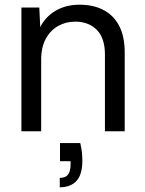

<svg xmlns="http://www.w3.org/2000/svg" viewBox="-20 -558 618 816"><path d="M71 0V-526H147L151 -443Q174 -488 217.5 -513Q261 -538 318 -538Q376 -538 419 -516Q462 -494 486 -449Q510 -404 510 -335V0H426V-326Q426 -396 391.5 -431Q357 -466 299 -466Q260 -466 227 -447.5Q194 -429 174.5 -393Q155 -357 155 -305V0ZM234 238V198Q259 198 269.5 183.5Q280 169 280 141V127H235V50H321Q326 70 328 89Q330 108 330 124Q330 184 305 211Q280 238 234 238Z"/></svg>

Font: DM Sans 9pt
Style: Regular
Weight: 400
Designer: Colophon Foundry, Jonny Pinhorn
Foundry: Colophon Foundry
Version: Version 4.004;gftools[0.9.30]